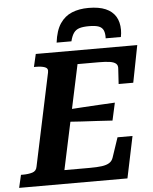

<svg xmlns="http://www.w3.org/2000/svg" viewBox="-89 -982 824 1033"><g transform="rotate(-5 323.0 -466.0)"><path d="M428 -932Q377 -932 338 -916Q299 -900 274 -863Q249 -826 241 -761H321Q328 -790 339.5 -806Q351 -822 370.5 -828Q390 -834 422 -834Q457 -834 475 -827Q493 -820 500 -804Q507 -788 506 -761H588Q590 -771 591 -780Q592 -789 592 -799Q592 -842 574 -871.5Q556 -901 520 -916.5Q484 -932 428 -932ZM604 -225 557 0H-28L-12 -69H-1Q28 -69 49.5 -75.5Q71 -82 75 -105L181 -605Q186 -627 167.5 -634Q149 -641 119 -641H108L124 -710H672L633 -510H554L559 -592Q561 -610 550.5 -619.5Q540 -629 517 -632.5Q494 -636 457 -636H343L223 -74H359Q400 -74 425.5 -77.5Q451 -81 466 -90.5Q481 -100 487 -118L523 -225ZM270 -397Q313 -400 355.5 -402.5Q398 -405 440.5 -407.5Q483 -410 525 -412L504 -317Q464 -320 422 -322Q380 -324 338.5 -326.5Q297 -329 256 -332Z"/></g></svg>

Font: Roboto Serif 20pt SemiBold
Style: Italic
Weight: 600
Italic angle: -10°
Version: Version 1.007